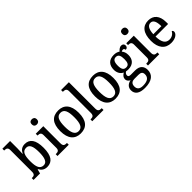

<svg xmlns="http://www.w3.org/2000/svg" viewBox="145 -1915 3307 3307"><g transform="rotate(-45 1799.0 -261.5)"><path d="M342 10C464 10 531 -76 531 -269C531 -461 465 -546 345 -546C272 -546 230 -508 203 -451H199C201 -477 204 -543 204 -579V-760H16V-716H23C63 -716 97 -707 97 -648V-116C97 -53 63 -44 23 -44H16V0H174L194 -78H201C227 -26 271 10 342 10ZM319 -54C230 -54 203 -130 203 -270C203 -412 231 -483 318 -483C393 -483 423 -414 423 -271C423 -130 393 -54 319 -54Z M732 -635C766 -635 795 -653 795 -698C795 -744 766 -761 732 -761C697 -761 671 -744 671 -698C671 -653 697 -635 732 -635ZM599 0H873V-44H862C820 -44 789 -55 789 -117V-536H605V-492H613C653 -492 684 -481 684 -423V-113C684 -55 652 -44 611 -44H599Z M1159 10C1307 10 1385 -81 1385 -269C1385 -456 1300 -547 1162 -547C1012 -547 935 -456 935 -269C935 -81 1020 10 1159 10ZM1161 -44C1076 -44 1044 -122 1044 -269C1044 -417 1075 -491 1160 -491C1245 -491 1276 -417 1276 -269C1276 -122 1246 -44 1161 -44Z M1446 0H1720V-44H1709C1667 -44 1636 -55 1636 -117V-760H1446V-716H1458C1493 -716 1530 -707 1530 -649V-117C1530 -55 1499 -44 1458 -44H1446Z M2005 10C2153 10 2231 -81 2231 -269C2231 -456 2146 -547 2008 -547C1858 -547 1781 -456 1781 -269C1781 -81 1866 10 2005 10ZM2007 -44C1922 -44 1890 -122 1890 -269C1890 -417 1921 -491 2006 -491C2091 -491 2122 -417 2122 -269C2122 -122 2092 -44 2007 -44Z M2494 238C2667 238 2748 166 2748 51C2748 -35 2701 -97 2586 -97H2483C2441 -97 2426 -109 2426 -136C2426 -164 2445 -185 2465 -196C2477 -193 2502 -191 2517 -191C2637 -191 2694 -264 2694 -366C2694 -424 2677 -460 2653 -488C2664 -495 2675 -500 2691 -500C2712 -500 2723 -483 2723 -462C2760 -462 2776 -488 2776 -517C2776 -545 2757 -570 2719 -570C2676 -570 2645 -536 2626 -515C2603 -533 2563 -547 2517 -547C2393 -547 2334 -477 2334 -362C2334 -292 2368 -233 2423 -210C2380 -183 2355 -155 2355 -114C2355 -70 2384 -46 2412 -33C2348 -22 2293 19 2293 95C2293 186 2360 238 2494 238ZM2515 -241C2456 -241 2433 -282 2433 -364C2433 -450 2456 -496 2514 -496C2573 -496 2594 -452 2594 -365C2594 -281 2574 -241 2515 -241ZM2497 187C2412 187 2381 147 2381 90C2381 15 2429 -3 2476 -3H2572C2629 -3 2660 16 2660 71C2660 138 2620 187 2497 187Z M2936 -635C2970 -635 2999 -653 2999 -698C2999 -744 2970 -761 2936 -761C2901 -761 2875 -744 2875 -698C2875 -653 2901 -635 2936 -635ZM2803 0H3077V-44H3066C3024 -44 2993 -55 2993 -117V-536H2809V-492H2817C2857 -492 2888 -481 2888 -423V-113C2888 -55 2856 -44 2815 -44H2803Z M3363 10C3482 10 3535 -50 3535 -93C3535 -112 3524 -125 3512 -130C3490 -89 3447 -53 3383 -53C3296 -53 3250 -117 3248 -261H3554V-306C3554 -464 3478 -547 3353 -547C3217 -547 3139 -452 3139 -264C3139 -91 3220 10 3363 10ZM3445 -316H3249C3254 -429 3289 -491 3354 -491C3420 -491 3445 -422 3445 -316Z"/></g></svg>

Font: Noto Serif SemiCondensed Medium
Style: Regular
Weight: 500
Width: 4
Designer: Monotype Design Team
Foundry: Monotype Imaging Inc.
Version: Version 2.014